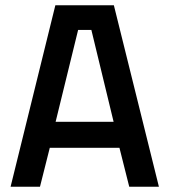

<svg xmlns="http://www.w3.org/2000/svg" viewBox="-20 -705 639 725"><path d="M20 0 189 -685H410L580 0H468L431 -147H168L131 0ZM275 -592 190 -245H409L325 -592Z"/></svg>

Font: TitilliumWebSemiBold
Style: Bold
Weight: 600
Version: Version 1.001;PS 57.000;hotconv 1.0.70;makeotf.lib2.5.55311